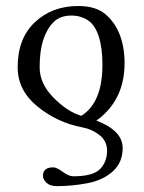

<svg xmlns="http://www.w3.org/2000/svg" viewBox="-20 -617 485 648"><path d="M39.6 -390.1Q39.6 -487.3 97.7 -542Q155.8 -596.7 244.1 -596.7Q303.2 -596.7 335.7 -569.1Q368.2 -541.5 384.3 -499.5Q400.4 -457.5 400.4 -403.8Q400.4 -298.8 333.5 -233.4Q320.3 -220.2 305.2 -210Q394 -176.3 394 -117.7Q394 -68.4 360.8 -38.6Q327.6 -8.8 275.6 1.2Q223.6 11.2 172.4 11.2Q148.9 11.2 137 0Q125 -11.2 125 -23.9Q125 -52.2 159.7 -52.2Q171.4 -52.2 191.7 -37.1Q211.9 -22 227.1 -22Q293.5 -22 317.4 -46.1Q341.3 -70.3 341.3 -108.4Q341.3 -141.6 315.2 -161.6Q289.1 -181.6 258.3 -187Q173.3 -203.1 106.4 -257.6Q39.6 -312 39.6 -390.1ZM113.8 -389.6Q113.8 -335 160.4 -287.6Q207 -240.2 254.4 -226.1Q325.7 -270.5 325.7 -397.9Q325.7 -455.6 313.2 -494.1Q300.8 -532.7 276.6 -548.6Q252.4 -564.5 220.7 -564.5Q182.1 -564.5 159.7 -541.3Q137.2 -518.1 125.5 -481.2Q113.8 -444.3 113.8 -389.6Z"/></svg>

Font: Junicode
Style: Regular
Weight: 400
Designer: Peter S. Baker
Foundry: Briery Creek Software
Version: Version 0.7.2